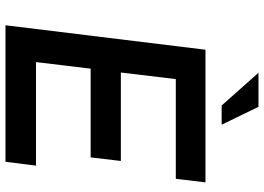

<svg xmlns="http://www.w3.org/2000/svg" viewBox="-151 -810 961 699"><g transform="rotate(90 329.5 -460.5)"><path d="M644 -728 631 -620H268L244 -420H566L553 -310H230L206 -111H583L569 0H72L161 -728ZM434 -787H364L245 -921H369Z"/></g></svg>

Font: Josefin Sans SemiBold
Style: Italic
Weight: 600
Italic angle: -7°
Designer: Santiago Orozco
Foundry: Typemade
Version: Version 2.000